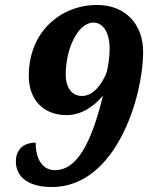

<svg xmlns="http://www.w3.org/2000/svg" viewBox="-20 -744 597 774"><path d="M189 10C449 10 557 -356 557 -535C557 -643 489 -724 371 -724C227 -724 96 -618 96 -438C96 -343 154 -280 248 -280C309 -280 358 -315 395 -358C346 -157 286 -58 202 -58C145 -58 123 -113 124 -169C74 -169 44 -141 44 -92C44 -35 89 10 189 10ZM311 -357C271 -357 245 -388 245 -444C245 -551 296 -653 356 -653C394 -653 422 -616 422 -547C422 -517 416 -469 407 -444C388 -404 358 -358 311 -357Z"/></svg>

Font: Noto Serif SemiCondensed Extra
Style: Italic
Weight: 800
Width: 4
Italic angle: -12°
Designer: Monotype Design Team
Foundry: Monotype Imaging Inc.
Version: Version 1.901